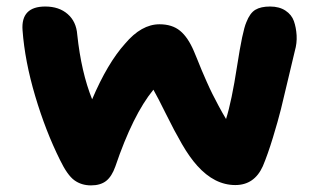

<svg xmlns="http://www.w3.org/2000/svg" viewBox="-20 -621 978 586"><path d="M698.2 -56.2Q634.8 -56.2 582 -115.2Q558.6 -141.1 535.4 -181.2Q512.2 -221.2 486.8 -272.7Q461.4 -324.2 448.2 -347.2Q385.7 -271 332 -112.8Q321.3 -82.5 304 -68.8Q286.6 -55.2 257.8 -55.2Q228.5 -55.2 207 -70.8Q185.5 -86.4 163.1 -132.8Q119.1 -221.2 87.4 -327.9Q55.7 -434.6 48.8 -528.8Q43.5 -601.1 118.2 -601.1Q160.2 -601.1 186.5 -578.1Q212.9 -555.2 215.8 -515.1Q228 -400.4 261.2 -317.9Q308.1 -428.2 361.8 -487.8Q411.6 -546.9 466.8 -546.9Q505.4 -546.9 529.5 -527.1Q553.7 -507.3 571.8 -464.8Q572.8 -462.9 582.5 -439Q592.3 -415 595.9 -406Q599.6 -397 610.1 -373.3Q620.6 -349.6 628.2 -334.5Q635.7 -319.3 647.2 -297.9Q658.7 -276.4 669.9 -257.8Q687 -311.5 703.6 -419.2Q720.2 -526.9 731.9 -553.2Q742.7 -581.1 759.3 -591.1Q775.9 -601.1 804.2 -601.1Q832.5 -601.1 851.3 -588.6Q870.1 -576.2 877 -556.6Q883.8 -537.1 885.3 -513.2Q886.7 -489.3 879.9 -465.8Q875.5 -448.2 860.8 -385.5Q846.2 -322.8 837.4 -287.6Q828.6 -252.4 813 -201.2Q797.4 -149.9 782.2 -113.8Q756.3 -56.2 698.2 -56.2Z"/></svg>

Font: Shantell Sans Irregular
Style: Bold
Weight: 700
Designer: Stephen Nixon, Anya Danilova, Shantell Martin
Foundry: Arrow Type
Version: Version 1.006;[9816181b4]